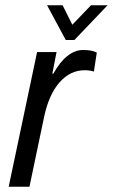

<svg xmlns="http://www.w3.org/2000/svg" viewBox="-20 -710 429 730"><path d="M121 -512H195L179 -430H183Q207 -474 236 -497Q265 -520 296 -520Q330 -520 348 -510L337 -438Q321 -443 302 -443Q247 -443 206.5 -397Q166 -351 148 -267L92 0H13ZM159 -690H218L255 -616L326 -690H389L263 -558H230Z"/></svg>

Font: Decalotype
Style: Italic
Weight: 400
Italic angle: -12°
Designer: Alfredo Marco Pradil
Foundry: Alfredo Marco Pradil
Version: Version 1.0